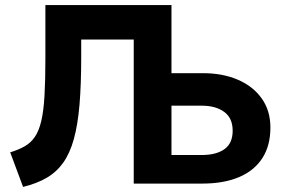

<svg xmlns="http://www.w3.org/2000/svg" viewBox="-20 -720 1109 753"><path d="M70.5 13 20 -122.5Q54 -133 77.8 -146.8Q101.5 -160.5 117.2 -184Q133 -207.5 142 -246Q151 -284.5 154.5 -344Q158 -403.5 158 -490V-700H652.5L504.5 -565H298.5V-496.5Q298.5 -388.5 291.8 -309.2Q285 -230 269.5 -174.2Q254 -118.5 227.8 -81.8Q201.5 -45 162.8 -22.5Q124 0 70.5 13ZM652.5 -112H770.5Q828 -112 860.2 -135Q892.5 -158 892.5 -207.5Q892.5 -257 859.2 -281.2Q826 -305.5 771.5 -305.5H652.5ZM504.5 0V-700H652.5V-433H776.5Q853 -433 912.5 -407.5Q972 -382 1006.2 -334.2Q1040.5 -286.5 1040.5 -219.5Q1040.5 -149 1009 -100Q977.5 -51 917.8 -25.5Q858 0 773 0Z"/></svg>

Font: Geologica Roman SemiBold
Style: Regular
Weight: 600
Designer: Sindre Bremnes, Frode Helland
Foundry: Monokrom Skriftforlag AS
Version: Version 1.010;gftools[0.9.28]